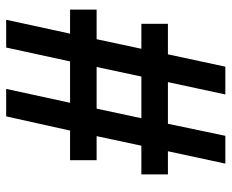

<svg xmlns="http://www.w3.org/2000/svg" viewBox="-84 -654 750 622"><g transform="rotate(-90 291.0 -343.0)"><path d="M72 12 112 -174H37V-260H130L161 -405H83V-491H179L225 -698H314L269 -491H403L448 -698H538L493 -491H571V-405H475L444 -260H525V-174H426L386 12H296L336 -174H201L162 12ZM219 -260H354L385 -405H250Z"/></g></svg>

Font: Archivo SemiBold Medium
Style: Italic
Weight: 500
Italic angle: -10°
Version: Version 2.001